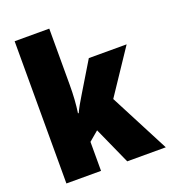

<svg xmlns="http://www.w3.org/2000/svg" viewBox="-138 -862 858 964"><g transform="rotate(-20 291.0 -380.0)"><path d="M236 -461Q236 -377 226 -311H230Q245 -344 276 -394L372 -553H574L417 -318L582 0H376L287 -198L236 -155V0H51V-760H236Z"/></g></svg>

Font: Noto Sans Display Black Narrow
Style: Regular
Weight: 900
Width: 4
Designer: Monotype Design team
Foundry: Monotype Imaging Inc.
Version: Version 1.000